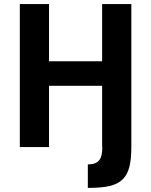

<svg xmlns="http://www.w3.org/2000/svg" viewBox="-20 -720 740 940"><path d="M77 -700H220V-420H480V-700H623V0Q623 58 613.5 96.5Q604 135 580.5 158Q557 181 517.5 190.5Q478 200 410 200V85Q448 85 464.5 66Q481 47 481 0H480V-300H220V0H77Z"/></svg>

Font: 
Style: 㨦
Weight: 700
Designer: A.Korolkova, Vitaly Kuzmin
Foundry: ParaType Ltd
Version: Version 2.000